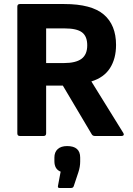

<svg xmlns="http://www.w3.org/2000/svg" viewBox="-20 -675 658 953"><path d="M79 0Q66 0 66 -13V-642Q66 -655 79 -655H299Q434 -655 495 -603Q556 -551 556 -452Q556 -384 526 -337Q496 -290 434 -271V-270L592 -15Q596 -9 593.5 -4.5Q591 0 583 0H451Q440 0 435 -9L292 -250H209V-13Q209 0 196 0ZM209 -362H297Q356 -362 384.5 -383Q413 -404 413 -450Q413 -495 387 -514.5Q361 -534 301 -534H209ZM275 258Q265 258 268 246L281 177Q250 165 250 125V107Q250 80 266.5 65Q283 50 313 50Q378 50 378 107V127Q378 153 369 180L346 249Q343 258 333 258Z"/></svg>

Font: Sofia Sans ExtraBold
Style: Regular
Weight: 800
Designer: Botio Nikoltchev, Ani Petrova
Foundry: lettersoup
Version: Version 4.101; ttfautohint (v1.8.4.7-5d5b)